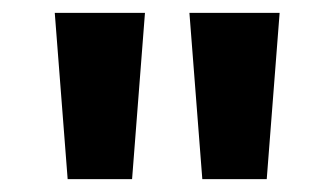

<svg xmlns="http://www.w3.org/2000/svg" viewBox="-20 -734 519 298"><path d="M85 -456 65 -714H205L185 -456ZM294 -456 274 -714H414L394 -456Z"/></svg>

Font: Noto Sans Khmer Condensed
Style: Bold
Weight: 700
Width: 3
Designer: Danh Hong and the Monotype Design Team
Foundry: Monotype Imaging Inc.
Version: Version 2.004